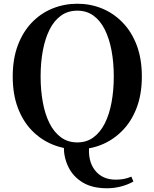

<svg xmlns="http://www.w3.org/2000/svg" viewBox="-20 -779 825 1026"><path d="M552 227Q473 227 422 196Q371 165 346 114.5Q321 64 321 5V-5H457Q448 81 487.5 131Q527 181 598 181Q621 181 640.5 177.5Q660 174 682 165L693 191Q663 208 626.5 217.5Q590 227 552 227ZM393 19Q324 19 261.5 -6.5Q199 -32 151 -81Q103 -130 75.5 -202.5Q48 -275 48 -370Q48 -465 75.5 -537.5Q103 -610 151 -659.5Q199 -709 261.5 -734Q324 -759 393 -759Q463 -759 524.5 -734Q586 -709 634.5 -659.5Q683 -610 710.5 -537.5Q738 -465 738 -370Q738 -276 710.5 -203.5Q683 -131 634.5 -81.5Q586 -32 524.5 -6.5Q463 19 393 19ZM393 -18Q443 -18 479.5 -45Q516 -72 540 -119.5Q564 -167 576 -231.5Q588 -296 588 -370Q588 -445 576 -509Q564 -573 540 -621Q516 -669 479.5 -695.5Q443 -722 393 -722Q343 -722 306 -695.5Q269 -669 245 -621Q221 -573 209 -509Q197 -445 197 -370Q197 -296 209 -231.5Q221 -167 245 -119.5Q269 -72 306 -45Q343 -18 393 -18Z"/></svg>

Font: Noto Serif JP ExtraLight
Style: Bold
Weight: 700
Version: Version 2.003-H1;hotconv 1.1.1;makeotfexe 2.6.0